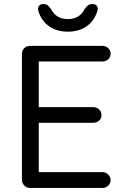

<svg xmlns="http://www.w3.org/2000/svg" viewBox="-20 -926 610 946"><path d="M128 -700H484Q501 -700 513 -689Q525 -678 525 -661Q525 -644 513 -633.5Q501 -623 484 -623H162L171 -640V-387L161 -398H439Q456 -398 468 -387Q480 -376 480 -359Q480 -342 468 -331.5Q456 -321 439 -321H164L171 -330V-71L165 -78H484Q501 -78 513 -66Q525 -54 525 -39Q525 -22 513 -11Q501 0 484 0H128Q111 0 99.5 -12Q88 -24 88 -41V-660Q88 -677 99.5 -688.5Q111 -700 128 -700ZM314 -770Q261 -770 223.5 -795.5Q186 -821 170 -868Q164 -885 171 -895.5Q178 -906 192 -906Q208 -906 215.5 -899.5Q223 -893 232 -880Q245 -856 265 -844Q285 -832 314 -832Q372 -832 396 -880Q404 -892 412.5 -899Q421 -906 436 -906Q451 -906 458 -896Q465 -886 459 -869Q443 -821 405.5 -795.5Q368 -770 314 -770Z"/></svg>

Font: Quicksand Light Medium
Style: Regular
Weight: 500
Version: Version 3.006